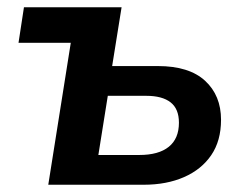

<svg xmlns="http://www.w3.org/2000/svg" viewBox="-20 -509 673 529"><path d="M113 0 175 -391H31L46 -489H315L289 -327H415Q501 -327 545 -286.5Q589 -246 589 -179Q589 -121 562 -81.5Q535 -42 487 -21Q439 0 376 0ZM251 -82H364Q417 -82 445 -104.5Q473 -127 473 -171Q473 -209 450 -227Q427 -245 383 -245H277Z"/></svg>

Font: Nunito Sans 12pt ExtraLight
Style: Italic
Weight: 200
Italic angle: -9°
Designer: Vernon Adams
Foundry: Vernon Adams
Version: Version 3.101;gftools[0.9.27]